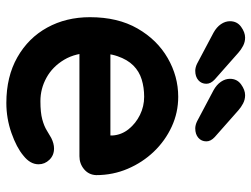

<svg xmlns="http://www.w3.org/2000/svg" viewBox="-116 -686 811 620"><g transform="rotate(90 290.0 -375.5)"><path d="M312 10Q227 10 164.5 -25.5Q102 -61 68.5 -122Q35 -183 35 -260Q35 -350 71.5 -413.5Q108 -477 167 -511Q226 -545 292 -545Q343 -545 388.5 -524Q434 -503 469 -466.5Q504 -430 524.5 -382Q545 -334 545 -280Q544 -256 526 -241Q508 -226 484 -226H102L72 -326H439L417 -306V-333Q415 -362 396.5 -385Q378 -408 350.5 -421.5Q323 -435 292 -435Q262 -435 236 -427Q210 -419 191 -400Q172 -381 161 -349Q150 -317 150 -268Q150 -214 172.5 -176.5Q195 -139 230.5 -119.5Q266 -100 306 -100Q343 -100 365 -106Q387 -112 400.5 -120.5Q414 -129 425 -135Q443 -144 459 -144Q481 -144 495.5 -129Q510 -114 510 -94Q510 -67 482 -45Q456 -23 409 -6.5Q362 10 312 10ZM394 -600Q389 -600 383 -601.5Q377 -603 371 -606L271 -659Q253 -669 243.5 -683Q234 -697 234 -712Q234 -735 252 -748Q270 -761 287 -761Q301 -761 313.5 -754.5Q326 -748 336 -739L422 -663Q436 -650 436 -636Q436 -620 424.5 -610Q413 -600 394 -600ZM208 -600Q203 -600 197 -601.5Q191 -603 185 -606L85 -659Q67 -669 57.5 -683Q48 -697 48 -712Q48 -735 66 -748Q84 -761 101 -761Q115 -761 127.5 -754.5Q140 -748 150 -739L236 -663Q250 -650 250 -636Q250 -620 238.5 -610Q227 -600 208 -600Z"/></g></svg>

Font: Quicksand Light
Style: Bold
Weight: 700
Version: Version 3.004